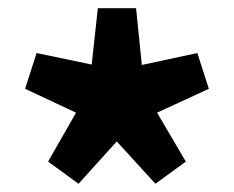

<svg xmlns="http://www.w3.org/2000/svg" viewBox="-20 -835 569 467"><path d="M171 -388 97 -442 165 -561 41 -619 69 -706 203 -678 218 -815H311L325 -677L460 -706L488 -619L362 -561L432 -442L358 -388L264 -491Z"/></svg>

Font: Noto Sans SC Thin Black
Style: Regular
Weight: 900
Version: Version 2.004-H2;hotconv 1.0.118;makeotfexe 2.5.65603